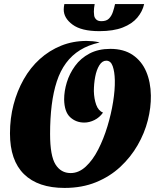

<svg xmlns="http://www.w3.org/2000/svg" viewBox="-20 -901 776 943"><path d="M297 22Q167 22 98 -45.5Q29 -113 29 -246Q29 -320 46.5 -387Q64 -454 96.5 -511.5Q129 -569 175.5 -611Q222 -653 280 -676.5Q338 -700 405 -700Q420 -700 435.5 -698.5Q451 -697 468 -693V-692Q414 -680 373.5 -655Q333 -630 304.5 -591.5Q276 -553 259 -501Q242 -449 234 -384.5Q226 -320 226 -243Q226 -136 252.5 -93.5Q279 -51 327 -51Q367 -51 401.5 -83Q436 -115 462.5 -167Q489 -219 507.5 -280Q526 -341 535.5 -400.5Q545 -460 544 -507Q543 -549 533.5 -576Q524 -603 502 -603Q482 -603 468 -580.5Q454 -558 447.5 -523.5Q441 -489 441 -453Q442 -416 452.5 -386.5Q463 -357 486 -348Q469 -324 444 -311.5Q419 -299 394 -299Q353 -299 324.5 -325.5Q296 -352 295 -413Q295 -453 308 -496Q321 -539 348.5 -577Q376 -615 419.5 -638Q463 -661 522 -661Q588 -661 632 -631Q676 -601 698 -549.5Q720 -498 721 -432Q722 -373 706 -310Q690 -247 656 -188Q622 -129 571 -81.5Q520 -34 451.5 -6Q383 22 297 22ZM468 -748Q380 -748 336.5 -780Q293 -812 293 -854Q293 -866 296 -881H445Q443 -871 442 -861.5Q441 -852 441 -843Q441 -835 442.5 -824.5Q444 -814 452.5 -805.5Q461 -797 478 -797Q503 -797 515.5 -810Q528 -823 534.5 -842.5Q541 -862 545 -881H688Q680 -845 654.5 -814.5Q629 -784 583 -766Q537 -748 468 -748Z"/></svg>

Font: Sansita Swashed Light ExtraBold
Style: Regular
Weight: 800
Version: Version 1.003